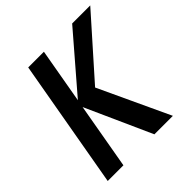

<svg xmlns="http://www.w3.org/2000/svg" viewBox="-192 -874 1021 1021"><g transform="rotate(-45 319.0 -363.0)"><path d="M227 -372.5 161.5 0H43.5L171.5 -726H289.5L235 -416L502 -726H638L347.5 -399L533.5 0H394.5Z"/></g></svg>

Font: JuliaMono SemiBoldItalic
Style: Regular
Weight: 600
Italic angle: -9°
Monospace: yes
Designer: cormullion
Foundry: corm
Version: Version 0.049; ttfautohint (v1.8.4)